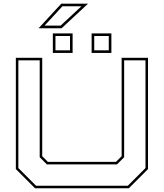

<svg xmlns="http://www.w3.org/2000/svg" viewBox="-20 -1010 879 1030"><path d="M168 0 65 -103V-700H206.5V-172L237 -141.5H602L632.5 -172V-700H774V-103L671 0ZM173.5 -13.5H665.5L760.5 -108.5V-686.5H646V-166.5L607.5 -128H231.5L193 -166.5V-686.5H78.5V-108.5ZM471.5 -726V-831H577.5V-726ZM263.5 -726V-831H369.5V-726ZM277.5 -740H355.5V-817H277.5ZM485.5 -740H563.5V-817H485.5ZM187 -858.5 309 -990.5H452.5L310.5 -858.5ZM219 -872.5H305L417 -976.5H315Z"/></svg>

Font: Tourney Expanded Thin
Style: Regular
Weight: 100
Width: 7
Designer: Tyler Finck
Foundry: Etcetera Type Co
Version: Version 1.010; ttfautohint (v1.8.3)